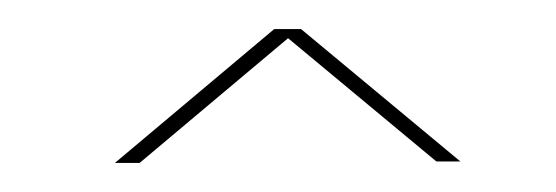

<svg xmlns="http://www.w3.org/2000/svg" viewBox="-20 -743 382 132"><path d="M59 -631H76L185.5 -723H168.5ZM280 -632H296.5L187 -723H170.5Z"/></svg>

Font: Anybody SemiExpanded Thin
Style: Regular
Weight: 250
Width: 6
Version: Version 1.113;gftools[0.9.25]